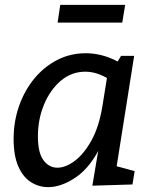

<svg xmlns="http://www.w3.org/2000/svg" viewBox="-20 -760 627 790"><path d="M178 10Q140 10 107.5 -10.5Q75 -31 55.5 -75Q36 -119 36 -188Q36 -260 58.5 -324Q81 -388 121 -436.5Q161 -485 215 -513Q269 -541 333 -541Q364 -541 397 -533Q430 -525 464 -507L478 -530H532L460 -76L534 -56L525 -1L360 4L384 -139Q344 -64 287 -27Q230 10 178 10ZM216 -70Q250 -70 287.5 -98Q325 -126 356 -181.5Q387 -237 401 -321L420 -439Q375 -465 331 -465Q274 -465 230 -427.5Q186 -390 161 -329.5Q136 -269 136 -199Q136 -131 159 -100.5Q182 -70 216 -70ZM495 -740 483 -667H217L228 -740Z"/></svg>

Font: Bitter Medium
Style: Italic
Weight: 500
Italic angle: -9°
Designer: Sol Matas, and Bitter project Authors
Foundry: Sol Matas
Version: Version 2.001